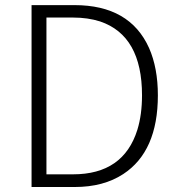

<svg xmlns="http://www.w3.org/2000/svg" viewBox="-20 -749 712 769"><path d="M106.4 0V-728.5H278.3Q500 -728.5 577.1 -556.6Q612.3 -476.6 612.3 -367.2Q612.3 -142.6 473.6 -51.8Q394.5 0 279.3 0ZM166 -50.8H272.5Q474.6 -50.8 530.3 -229.5Q548.8 -290 548.8 -367.2Q548.8 -606.4 380.9 -663.1Q332 -678.7 272.5 -678.7H166Z"/></svg>

Font: Taipei Sans TC Beta Light
Style: Regular
Weight: 300
Designer: JT Foundry
Foundry: JT Foundry
Version: Version 1.000